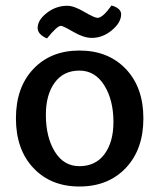

<svg xmlns="http://www.w3.org/2000/svg" viewBox="-20 -669 580 699"><path d="M393 -225Q393 -305 359.5 -358.5Q326 -412 269 -412Q211 -412 179 -368Q147 -324 147 -251Q147 -170 179.5 -117Q212 -64 269 -64Q328 -64 360.5 -108Q393 -152 393 -225ZM269 10Q165 10 101.5 -57.5Q38 -125 38 -238Q38 -351 101.5 -418Q165 -485 269 -485Q374 -485 438 -418Q502 -351 502 -238Q502 -125 438 -57.5Q374 10 269 10ZM421 -617Q421 -587 387.5 -559Q354 -531 314 -531Q285 -531 247 -553Q209 -575 202 -575Q188 -575 151 -529Q117 -544 117 -567Q117 -596 150.5 -622Q184 -648 225 -648Q249 -648 286.5 -626Q324 -604 335 -604Q354 -604 386 -649Q421 -639 421 -617Z"/></svg>

Font: Overlock
Style: Bold
Weight: 700
Designer: Dario Muhafara
Foundry: Dario Manuel Muhafara
Version: Version 1.002